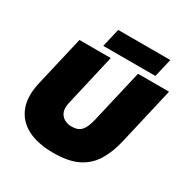

<svg xmlns="http://www.w3.org/2000/svg" viewBox="-197 -1056 1208 1238"><g transform="rotate(30 407.0 -437.0)"><path d="M364 11Q247 11 170.5 -29Q94 -69 64.5 -146Q35 -223 61 -334L147 -704H380L291 -317Q278 -259 305 -227Q332 -195 383 -195Q430 -195 453.5 -222Q477 -249 490 -304L583 -704H814L716 -280Q695 -188 655 -123Q615 -58 545.5 -23.5Q476 11 364 11ZM719 -885 687 -748H299L331 -885Z"/></g></svg>

Font: Prodigy Sans Black
Style: Italic
Weight: 900
Italic angle: -13°
Designer: Wei Huang
Foundry: Wei Huang
Version: Version 1.003; ttfautohint (v1.8.3)